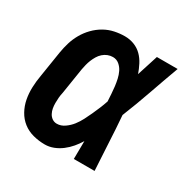

<svg xmlns="http://www.w3.org/2000/svg" viewBox="-128 -644 756 769"><g transform="rotate(30 250.0 -260.0)"><path d="M175 8Q147 8 120.5 1Q94 -6 73.5 -22Q53 -38 40 -61.5Q27 -85 22 -111.5Q17 -138 18 -166Q19 -194 24 -222L43 -342Q47 -366 54 -389Q61 -412 73.5 -434Q86 -456 104 -474.5Q122 -493 144 -505.5Q166 -518 190 -523Q214 -528 237 -528Q260 -528 280.5 -520Q301 -512 316 -497Q331 -482 341 -462.5Q351 -443 358 -423Q366 -447 373.5 -471.5Q381 -496 389 -520H485Q460 -452 436.5 -384.5Q413 -317 386 -250Q391 -188 394 -125Q397 -62 401 0H305Q305 -21 305.5 -41.5Q306 -62 306 -83Q295 -65 281.5 -49Q268 -33 251 -20Q234 -7 214.5 0.5Q195 8 175 8ZM175 -88Q194 -88 211 -100Q228 -112 240 -127.5Q252 -143 261 -160.5Q270 -178 278 -195.5Q286 -213 293.5 -231Q301 -249 307 -267Q306 -284 305 -300.5Q304 -317 302 -333.5Q300 -350 296.5 -366Q293 -382 286 -396.5Q279 -411 266.5 -421.5Q254 -432 237 -432Q225 -432 213.5 -427.5Q202 -423 192.5 -414.5Q183 -406 176.5 -395Q170 -384 165.5 -373Q161 -362 158 -350Q155 -338 153 -327L134 -207Q131 -194 130 -182Q129 -170 129 -157.5Q129 -145 131 -133.5Q133 -122 138.5 -111.5Q144 -101 153.5 -94.5Q163 -88 175 -88Z"/></g></svg>

Font: Iosevka SS04 Oblique
Style: Bold
Weight: 700
Italic angle: -9°
Monospace: yes
Designer: Belleve Invis
Foundry: Belleve Invis
Version: Version 19.0.0; ttfautohint (v1.8.4)